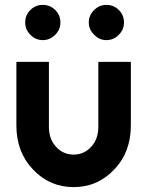

<svg xmlns="http://www.w3.org/2000/svg" viewBox="-20 -753 601 785"><path d="M155 -733Q125 -733 104 -712Q83 -691 83 -661Q83 -632 104 -611Q125 -589 155 -589Q184 -589 206 -611Q227 -632 227 -661Q227 -691 206 -712Q185 -733 155 -733ZM415 -733Q386 -733 365 -712Q343 -691 343 -661Q343 -632 365 -611Q386 -589 415 -589Q445 -589 466 -611Q487 -632 487 -661Q487 -691 466 -712Q445 -733 415 -733ZM47 -500V-240Q47 -131 115 -60Q183 12 281 12Q379 12 447 -60Q515 -131 515 -240V-500H382V-235Q382 -184 353 -153Q324 -121 281 -121Q238 -121 209 -153Q180 -184 180 -235V-500Z"/></svg>

Font: Unageo
Style: Bold
Weight: 700
Designer: Richard Sepsi
Foundry: Richard Sepsi
Version: Version 2.000